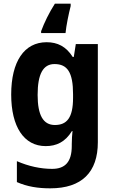

<svg xmlns="http://www.w3.org/2000/svg" viewBox="-20 -786 625 1046"><path d="M365 -753V-766H279C247 -716 221 -662 204 -616V-606H337C341 -647 354 -710 365 -753ZM234 -556C112 -556 41 -451 41 -271C41 -96 110 10 229 10C287 10 335 -12 372 -72H375C373 -52 371 -25 371 -1V9C371 96 335 134 264 134C202 134 136 120 72 92V206C129 231 187 240 254 240C426 240 513 152 513 -11V-546H393L382 -476H376C340 -533 293 -556 234 -556ZM277 -437C347 -437 378 -392 378 -273V-253C378 -144 344 -105 279 -105C215 -105 185 -159 185 -269C185 -383 215 -437 277 -437Z"/></svg>

Font: Noto Sans Malayalam SemiCondensed
Style: Bold
Weight: 700
Width: 4
Designer: Jelle Bosma - Monotype Design Team
Foundry: Monotype Imaging Inc.
Version: Version 2.104